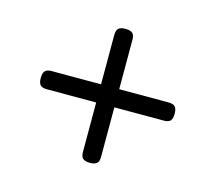

<svg xmlns="http://www.w3.org/2000/svg" viewBox="-80 -622 760 677"><g transform="rotate(-30 300.0 -284.0)"><path d="M448.7 -470.2Q459.5 -470.2 472.7 -457Q485.8 -443.8 485.8 -433.1Q485.8 -423.3 474.1 -411.6L346.7 -284.2L474.1 -156.7Q485.8 -145 485.8 -135.3Q485.8 -124.5 472.7 -111.3Q459.5 -98.1 448.7 -98.1Q439 -98.1 427.2 -109.9L299.8 -237.3L172.4 -109.9Q160.6 -98.1 150.9 -98.1Q140.1 -98.1 127 -111.3Q113.8 -124.5 113.8 -135.3Q113.8 -145 125.5 -156.7L252.9 -284.2L125.5 -411.6Q113.8 -423.3 113.8 -433.1Q113.8 -443.8 127 -457Q140.1 -470.2 150.9 -470.2Q160.6 -470.2 172.4 -458.5L299.8 -331.1L427.2 -458.5Q439 -470.2 448.7 -470.2Z"/></g></svg>

Font: Courier Prime
Style: Regular
Weight: 400
Designer: Alan Dague-Greene, Quote-Unquote Apps
Foundry: Quote-Unquote Apps
Version: Version 3.018